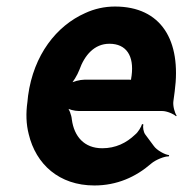

<svg xmlns="http://www.w3.org/2000/svg" viewBox="-20 -558 561 588"><path d="M332 -538C300 -538 269 -531 241 -518C153 -479 83 -390 66 -265L64 -246C59 -211 60 -178 68 -147C90 -55 161 10 269 10C338 10 396 -16 443 -57C457 -69 485 -80 497 -79L498 -83C485 -84 460 -98 451 -111L425 -146C419 -154 417 -169 419 -177L415 -178C413 -170 403 -153 394 -146C367 -120 334 -104 293 -104C238 -104 207 -140 200 -192C199 -206 191 -226 184 -233L182 -229C189 -223 208 -218 222 -218H477C491 -218 512 -209 519 -202L521 -204C515 -212 509 -234 511 -248L515 -278C536 -434 474 -538 332 -538ZM383 -326 382 -320C382 -317 380 -311 382 -310L385 -312C384 -314 378 -314 375 -314H239C225 -314 201 -308 192 -301L194 -297C203 -305 217 -328 223 -344C239 -389 269 -424 315 -424C367 -424 391 -387 383 -326Z"/></svg>

Font: Asimov
Style: EdgeNarIt
Weight: 500
Designer: Google
Version: Version 2.000980: 2014